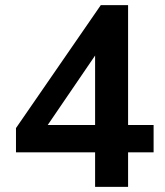

<svg xmlns="http://www.w3.org/2000/svg" viewBox="-20 -725 640 745"><path d="M349 0V-134H42V-228L371 -705H477V-240H576V-134H477V0ZM349 -240V-552H378L142 -206V-240Z"/></svg>

Font: Nunito Sans 12pt ExtraLight
Style: Bold
Weight: 700
Version: Version 3.101;gftools[0.9.27]